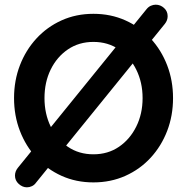

<svg xmlns="http://www.w3.org/2000/svg" viewBox="-20 -769 779 820"><path d="M95 31Q76 31 60 16.5Q44 2 44 -19Q44 -37 56 -52L606 -730Q614 -740 624.5 -744.5Q635 -749 645 -749Q665 -749 680.5 -735Q696 -721 696 -700Q696 -682 684 -667L134 11Q127 21 116.5 26Q106 31 95 31ZM719 -350Q719 -275 694 -210Q669 -145 623.5 -95.5Q578 -46 515.5 -18Q453 10 379 10Q305 10 243 -18Q181 -46 135.5 -95.5Q90 -145 65 -210Q40 -275 40 -350Q40 -425 65 -490Q90 -555 135.5 -604.5Q181 -654 243 -682Q305 -710 379 -710Q453 -710 515.5 -682Q578 -654 623.5 -604.5Q669 -555 694 -490Q719 -425 719 -350ZM589 -350Q589 -417 562 -471.5Q535 -526 488 -558Q441 -590 379 -590Q317 -590 270 -558Q223 -526 196.5 -472Q170 -418 170 -350Q170 -283 196.5 -228.5Q223 -174 270 -142Q317 -110 379 -110Q441 -110 488 -142Q535 -174 562 -228.5Q589 -283 589 -350Z"/></svg>

Font: Quicksand Light
Style: Bold
Weight: 700
Version: Version 3.004